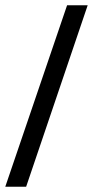

<svg xmlns="http://www.w3.org/2000/svg" viewBox="-22 -620 352 727"><path d="M310 -600 77 87H-2L232 -600Z"/></svg>

Font: Mukta Malar Medium
Style: Regular
Weight: 500
Designer: Aadarsh Rajan, Girish Dalvi, Yashodeep Gholap
Foundry: Ek Type
Version: Version 2.538;PS 1.000;hotconv 16.6.51;makeotf.lib2.5.65220;